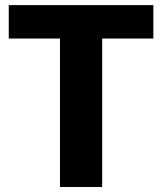

<svg xmlns="http://www.w3.org/2000/svg" viewBox="-20 -749 649 769"><path d="M594.2 -728.5V-594.7H389.2V0H220.2V-594.7H15.1V-728.5Z"/></svg>

Font: Lato-ExtraBold
Style: Regular
Weight: 500
Designer: Lukasz Dziedzic with Adam Twardoch and Botio Nikoltchev
Foundry: tyPoland Lukasz Dziedzic
Version: ""